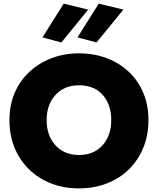

<svg xmlns="http://www.w3.org/2000/svg" viewBox="-20 -1012 870 1058"><path d="M318 -778 214 -806 331 -992 466 -959ZM512 -778 407 -806 524 -992 660 -959ZM32 -350Q32 -433 61 -500.5Q90 -568 142.5 -616.5Q195 -665 264.5 -691.5Q334 -718 415 -718Q498 -718 568 -691.5Q638 -665 689.5 -616.5Q741 -568 769.5 -500.5Q798 -433 798 -350Q798 -267 770 -198.5Q742 -130 691 -79.5Q640 -29 569.5 -1.5Q499 26 415 26Q331 26 261 -1.5Q191 -29 139.5 -79.5Q88 -130 60 -198.5Q32 -267 32 -350ZM237 -350Q237 -265 285.5 -211.5Q334 -158 415 -158Q497 -158 545 -211.5Q593 -265 593 -350Q593 -435 546.5 -488.5Q500 -542 415 -542Q334 -542 285.5 -488.5Q237 -435 237 -350Z"/></svg>

Font: Jost* Heavy
Style: Regular
Weight: 800
Version: Version 3.7